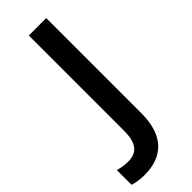

<svg xmlns="http://www.w3.org/2000/svg" viewBox="-372 -743 974 974"><g transform="rotate(-45 115.0 -256.0)"><path d="M7 202C132 202 216 133 216 -31V-714H91V-28C91 71 47 95 -4 95C-31 95 -55 90 -76 85V190C-56 197 -29 202 7 202Z"/></g></svg>

Font: Noto Sans New Tai Lue Semibold
Style: Regular
Weight: 600
Designer: Monotype Design Team
Foundry: Monotype Imaging Inc.
Version: Version 2.004